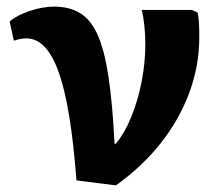

<svg xmlns="http://www.w3.org/2000/svg" viewBox="-20 -542 668 580"><path d="M330 18 211 3Q194 -221 157.5 -323.5Q121 -426 60 -426Q41 -426 22 -419L9 -477Q31 -496 70 -509Q109 -522 143 -522Q190 -522 222.5 -502Q255 -482 275.5 -435.5Q296 -389 308 -308.5Q320 -228 326 -108H330Q356 -139 376 -187.5Q396 -236 407.5 -293.5Q419 -351 419 -408Q419 -438 416 -465.5Q413 -493 408 -512H560L577 -504Q580 -490 581 -474Q582 -458 582 -428Q582 -344 552 -262.5Q522 -181 465.5 -109.5Q409 -38 330 18Z"/></svg>

Font: Literata 12pt
Style: Bold
Weight: 700
Designer: Latin by Veronika Burian and Jose Scaglione. Greek by Irene Vlachou. Cyrillic by Vera Evstafieva.
Foundry: TypeTogether
Version: Version 3.002